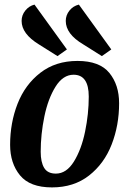

<svg xmlns="http://www.w3.org/2000/svg" viewBox="-20 -795 563 835"><path d="M498 -346Q498 -250 465.5 -166.5Q433 -83 367 -31.5Q301 20 206 20Q110 20 67 -32.5Q24 -85 24 -165Q24 -261 56.5 -344Q89 -427 155.5 -478.5Q222 -530 317 -530Q413 -530 455.5 -478Q498 -426 498 -346ZM157 -135Q157 -90 172 -65Q187 -40 223 -40Q269 -40 301.5 -92.5Q334 -145 350 -222.5Q366 -300 366 -375Q366 -470 300 -470Q254 -470 221.5 -418Q189 -366 173 -288.5Q157 -211 157 -135ZM230 -551 149 -602Q74 -648 74 -704Q74 -729 90 -749Q106 -769 130 -775L271 -580ZM423 -551 342 -602Q266 -647 266 -704Q266 -729 282 -749Q298 -769 323 -775L464 -580Z"/></svg>

Font: Sansita Medium Italic
Style: Regular
Weight: 500
Italic angle: -11°
Designer: Pablo Cosgaya
Foundry: Omnibus-Type
Version: Version 1.006